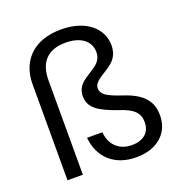

<svg xmlns="http://www.w3.org/2000/svg" viewBox="-133 -849 929 976"><g transform="rotate(-20 332.0 -361.0)"><path d="M441 10C556 10 626 -55 626 -150C626 -226 586 -274 489 -307C443 -322 413 -335 398 -346C383 -357 375 -371 375 -386C375 -424 425 -441 467 -473C495 -493 516 -522 516 -569C516 -660 436 -732 302 -732C145 -732 71 -638 71 -520V0H154V-512C154 -604 200 -661 300 -661C381 -661 432 -623 432 -562C432 -526 411 -504 383 -486C368 -477 354 -467 340 -458C312 -439 290 -415 290 -375C290 -314 333 -282 438 -246C514 -222 541 -193 541 -144C541 -89 504 -56 440 -56C371 -56 326 -101 321 -169H238C249 -57 326 10 441 10Z"/></g></svg>

Font: Rootstock Sans Body
Style: Regular
Weight: 400
Designer: Colophon Foundry, Jonny Pinhorn
Foundry: Colophon Foundry
Version: Version 1.200;FEAKit 1.0